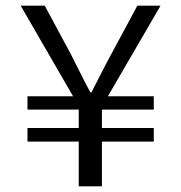

<svg xmlns="http://www.w3.org/2000/svg" viewBox="-20 -658 640 678"><path d="M258 0V-158H77V-206H258V-271H77V-318H238L53 -638H138L230 -467Q247 -434 263.5 -400.5Q280 -367 299 -332H303Q321 -367 338 -400.5Q355 -434 373 -467L465 -638H547L361 -318H523V-271H340V-206H523V-158H340V0Z"/></svg>

Font: Source Code Pro
Style: Regular
Weight: 400
Monospace: yes
Designer: Paul D. Hunt, Teo Tuominen
Foundry: Adobe Systems Incorporated
Version: Version 2.030;PS 1.000;hotconv 16.6.51;makeotf.lib2.5.65220